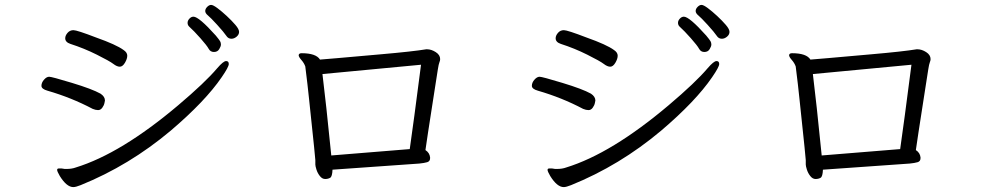

<svg xmlns="http://www.w3.org/2000/svg" viewBox="-20 -783 4040 783"><path d="M390 -401Q408 -389 408 -373L406 -363Q404 -353 397 -343.5Q390 -334 380 -334Q370 -334 358 -339Q271 -385 174 -413Q149 -420 149 -433Q149 -446 159.5 -458Q170 -470 180.5 -470Q191 -470 273.5 -445Q356 -420 390 -401ZM231 -96 244 -94H251Q273 -94 289 -100Q474 -157 707 -354Q817 -447 866 -505Q891 -534 902 -534Q913 -534 913 -522Q913 -510 884 -468Q817 -370 676 -250Q507 -108 309 -28Q289 -20 279 -20Q252 -20 224 -65Q213 -84 213 -90Q213 -96 220 -96ZM267 -604Q246 -611 246 -627Q246 -638 255.5 -649Q265 -660 279.5 -660Q294 -660 372 -630Q454 -601 484 -579Q499 -569 499 -556Q499 -543 489.5 -527Q480 -511 468.5 -511Q457 -511 442 -522.5Q427 -534 375 -560Q323 -586 267 -604ZM769 -715Q791 -715 860 -638Q874 -621 877.5 -615Q881 -609 881 -601.5Q881 -594 874 -582.5Q867 -571 852.5 -571Q838 -571 831 -584Q824 -597 797.5 -627Q771 -657 751 -675Q745 -681 745 -690Q745 -699 752.5 -707Q760 -715 769 -715ZM906 -633Q892 -653 865.5 -682Q839 -711 828 -720Q817 -729 817 -738Q817 -747 825 -755Q833 -763 841 -763Q849 -763 866.5 -750Q884 -737 904.5 -718Q925 -699 940 -681.5Q955 -664 955 -653Q955 -642 945 -633.5Q935 -625 924 -625Q913 -625 906 -633Z M1295 -481Q1309 -369 1331 -149L1651 -175Q1666 -278 1697 -519ZM1210 -566Q1269 -566 1285 -540Q1313 -542 1357 -546Q1401 -550 1532.5 -561.5Q1664 -573 1718 -582H1722Q1739 -582 1757 -570.5Q1775 -559 1775 -542Q1775 -536 1772 -529Q1769 -522 1765.5 -499.5Q1762 -477 1754.5 -429Q1747 -381 1739.5 -332.5Q1732 -284 1725.5 -242Q1719 -200 1715 -171Q1732 -160 1734 -141V-138Q1734 -125 1722 -121.5Q1710 -118 1690 -116L1336 -91Q1335 -63 1326.5 -58Q1318 -53 1306 -53Q1294 -53 1284.5 -65Q1275 -77 1270.5 -91.5Q1266 -106 1266 -112V-130Q1262 -176 1254 -249.5Q1246 -323 1240.5 -378Q1235 -433 1225 -512Q1220 -526 1209 -538.5Q1198 -551 1198 -558Q1199 -566 1210 -566Z M2390 -401Q2408 -389 2408 -373L2406 -363Q2404 -353 2397 -343.5Q2390 -334 2380 -334Q2370 -334 2358 -339Q2271 -385 2174 -413Q2149 -420 2149 -433Q2149 -446 2159.5 -458Q2170 -470 2180.5 -470Q2191 -470 2273.5 -445Q2356 -420 2390 -401ZM2231 -96 2244 -94H2251Q2273 -94 2289 -100Q2474 -157 2707 -354Q2817 -447 2866 -505Q2891 -534 2902 -534Q2913 -534 2913 -522Q2913 -510 2884 -468Q2817 -370 2676 -250Q2507 -108 2309 -28Q2289 -20 2279 -20Q2252 -20 2224 -65Q2213 -84 2213 -90Q2213 -96 2220 -96ZM2267 -604Q2246 -611 2246 -627Q2246 -638 2255.5 -649Q2265 -660 2279.5 -660Q2294 -660 2372 -630Q2454 -601 2484 -579Q2499 -569 2499 -556Q2499 -543 2489.5 -527Q2480 -511 2468.5 -511Q2457 -511 2442 -522.5Q2427 -534 2375 -560Q2323 -586 2267 -604ZM2769 -715Q2791 -715 2860 -638Q2874 -621 2877.5 -615Q2881 -609 2881 -601.5Q2881 -594 2874 -582.5Q2867 -571 2852.5 -571Q2838 -571 2831 -584Q2824 -597 2797.5 -627Q2771 -657 2751 -675Q2745 -681 2745 -690Q2745 -699 2752.5 -707Q2760 -715 2769 -715ZM2906 -633Q2892 -653 2865.5 -682Q2839 -711 2828 -720Q2817 -729 2817 -738Q2817 -747 2825 -755Q2833 -763 2841 -763Q2849 -763 2866.5 -750Q2884 -737 2904.5 -718Q2925 -699 2940 -681.5Q2955 -664 2955 -653Q2955 -642 2945 -633.5Q2935 -625 2924 -625Q2913 -625 2906 -633Z M3295 -481Q3309 -369 3331 -149L3651 -175Q3666 -278 3697 -519ZM3210 -566Q3269 -566 3285 -540Q3313 -542 3357 -546Q3401 -550 3532.5 -561.5Q3664 -573 3718 -582H3722Q3739 -582 3757 -570.5Q3775 -559 3775 -542Q3775 -536 3772 -529Q3769 -522 3765.5 -499.5Q3762 -477 3754.5 -429Q3747 -381 3739.5 -332.5Q3732 -284 3725.5 -242Q3719 -200 3715 -171Q3732 -160 3734 -141V-138Q3734 -125 3722 -121.5Q3710 -118 3690 -116L3336 -91Q3335 -63 3326.5 -58Q3318 -53 3306 -53Q3294 -53 3284.5 -65Q3275 -77 3270.5 -91.5Q3266 -106 3266 -112V-130Q3262 -176 3254 -249.5Q3246 -323 3240.5 -378Q3235 -433 3225 -512Q3220 -526 3209 -538.5Q3198 -551 3198 -558Q3199 -566 3210 -566Z"/></svg>

Font: LXGW WenKai Lite
Style: Regular
Weight: 400
Designer: LXGW / Fontworks Inc.
Foundry: LXGW / Fontworks Inc.
Version: Version 1.511; March 25, 2025